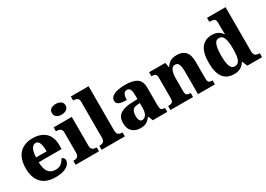

<svg xmlns="http://www.w3.org/2000/svg" viewBox="-4 -1567 3281 2370"><g transform="rotate(-30 1636.5 -382.0)"><path d="M314 10Q178 10 111 -62.5Q44 -135 44 -266Q44 -406 111.5 -478Q179 -550 302 -550Q416 -550 481.5 -489Q547 -428 547 -309V-255H221Q223 -159 257 -114.5Q291 -70 357 -70Q408 -70 439.5 -95.5Q471 -121 488 -158Q504 -153 515.5 -140.5Q527 -128 527 -110Q527 -82 505.5 -54.5Q484 -27 437 -8.5Q390 10 314 10ZM373 -323Q373 -398 357 -439.5Q341 -481 306 -481Q269 -481 246.5 -440.5Q224 -400 223 -323Z M762 -622Q721 -622 693 -641Q665 -660 665 -698Q665 -738 693 -756Q721 -774 762 -774Q801 -774 830 -756Q859 -738 859 -698Q859 -660 830 -641Q801 -622 762 -622ZM600 0V-57H612Q642 -57 660.5 -72.5Q679 -88 679 -130V-412Q679 -450 659.5 -464.5Q640 -479 612 -479H596V-536H854V-128Q854 -87 873 -72Q892 -57 921 -57H932V0Z M970 0V-57H981Q1010 -57 1029 -72Q1048 -87 1048 -128V-644Q1048 -670 1035.5 -682.5Q1023 -695 1007.5 -699Q992 -703 981 -703H970V-760H1223V-128Q1223 -87 1242 -72Q1261 -57 1290 -57H1301V0Z M1520 10Q1455 10 1409 -30Q1363 -70 1363 -154Q1363 -236 1418 -275Q1473 -314 1585 -318L1666 -321V-375Q1666 -430 1653 -457.5Q1640 -485 1607 -485Q1547 -485 1547 -377Q1475 -377 1440 -392.5Q1405 -408 1405 -446Q1405 -483 1434.5 -506Q1464 -529 1513 -539.5Q1562 -550 1621 -550Q1731 -550 1786.5 -512.5Q1842 -475 1842 -381V-128Q1842 -87 1855 -72Q1868 -57 1902 -57H1906V0H1699L1676 -62H1666Q1644 -35 1624.5 -19.5Q1605 -4 1581 3Q1557 10 1520 10ZM1589 -67Q1624 -67 1645.5 -101Q1667 -135 1667 -191V-264L1630 -261Q1580 -258 1561 -230.5Q1542 -203 1542 -151Q1542 -67 1589 -67Z M1951 0V-57H1955Q1989 -57 2008 -69Q2027 -81 2027 -125V-415Q2027 -456 2010 -467.5Q1993 -479 1960 -479H1956V-536H2186L2199 -469H2204Q2225 -504 2259 -527Q2293 -550 2356 -550Q2436 -550 2477.5 -504.5Q2519 -459 2519 -358V-128Q2519 -82 2533 -69.5Q2547 -57 2581 -57H2585V0H2344V-322Q2344 -386 2330.5 -421.5Q2317 -457 2279 -457Q2250 -457 2233.5 -435.5Q2217 -414 2210 -379.5Q2203 -345 2203 -305V-122Q2203 -81 2219.5 -69Q2236 -57 2269 -57H2273V0Z M2856 10Q2758 10 2705 -56.5Q2652 -123 2652 -267Q2652 -412 2705 -480Q2758 -548 2854 -548Q2909 -548 2942.5 -528Q2976 -508 2997 -477H3002Q3000 -500 2999.5 -531Q2999 -562 2999 -591V-643Q2999 -683 2975.5 -693Q2952 -703 2919 -703H2911V-760H3175V-137Q3175 -90 3194 -73.5Q3213 -57 3249 -57H3257V0H3047L3016 -73H3011Q2988 -35 2951.5 -12.5Q2915 10 2856 10ZM2909 -69Q2961 -69 2980 -118.5Q2999 -168 2999 -269Q2999 -366 2980.5 -418.5Q2962 -471 2910 -471Q2866 -471 2847.5 -418.5Q2829 -366 2829 -268Q2829 -169 2847.5 -119Q2866 -69 2909 -69Z"/></g></svg>

Font: Noto Serif Devanagari ExtraBold
Style: Regular
Weight: 800
Designer: Universal Thirst, Indian Type Foundry and the Monotype Design Team
Foundry: Monotype Imaging Inc.
Version: Version 2.004; ttfautohint (v1.8.4.7-5d5b)